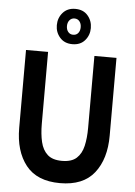

<svg xmlns="http://www.w3.org/2000/svg" viewBox="-62 -996 745 1057"><g transform="rotate(5 310.0 -467.5)"><path d="M310 14Q182.5 14 121.2 -63.5Q60 -141 60 -270V-700H182V-303Q182 -246.5 192.2 -202.8Q202.5 -159 230 -134Q257.5 -109 310 -109Q363 -109 390.5 -134Q418 -159 428 -202.8Q438 -246.5 438 -303V-700H560V-270Q560 -141 498.8 -63.5Q437.5 14 310 14ZM311 -754Q267.5 -754 242.2 -782.8Q217 -811.5 217 -851Q217 -891 242.2 -920Q267.5 -949 311 -949Q355.5 -949 380.2 -920Q405 -891 405 -851Q405 -811.5 380.2 -782.8Q355.5 -754 311 -754ZM311 -806Q328.5 -806 338.8 -818.5Q349 -831 349 -851Q349 -870.5 338.8 -883.2Q328.5 -896 311 -896Q294 -896 283.5 -883.2Q273 -870.5 273 -851Q273 -831 283.5 -818.5Q294 -806 311 -806Z"/></g></svg>

Font: Cabin Condensed
Style: Bold
Weight: 700
Width: 3
Designer: Pablo Impallari
Foundry: Pablo Impallari. http://www.impallari.com Igino Marini. http://www.ikern.com
Version: Version 3.001; ttfautohint (v1.8.3)